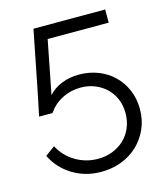

<svg xmlns="http://www.w3.org/2000/svg" viewBox="-108 -794 768 887"><g transform="rotate(-15 275.5 -350.0)"><path d="M283 -451Q331 -451 373.5 -434.5Q416 -418 447 -388Q478 -358 496 -316.5Q514 -275 514 -225Q514 -172 494.5 -129Q475 -86 442 -55Q409 -24 364 -7Q319 10 268 10Q192 10 131.5 -27Q71 -64 40 -127L86 -161Q113 -110 162 -81Q211 -52 269 -52Q306 -52 338 -64.5Q370 -77 394 -99.5Q418 -122 431.5 -154Q445 -186 445 -224Q445 -261 432 -291.5Q419 -322 396 -344Q373 -366 342 -378.5Q311 -391 275 -391Q227 -391 186 -370Q145 -349 119 -311H55Q56 -317 60.5 -337.5Q65 -358 71 -387.5Q77 -417 84 -452Q91 -487 98 -523Q106 -565 115.5 -611.5Q125 -658 135 -710H478V-647H186L136 -392Q162 -421 200 -436Q238 -451 283 -451Z"/></g></svg>

Font: Boldmen
Style: Regular
Weight: 400
Designer: Matt McInerney, Pablo Impallari, Rodrigo Fuenzalida
Foundry: LIVING CONCEPT
Version: Version 1.000